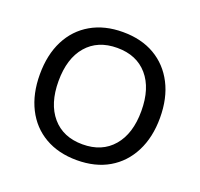

<svg xmlns="http://www.w3.org/2000/svg" viewBox="-100 -641 792 761"><g transform="rotate(20 296.0 -260.0)"><path d="M295.8 10Q218.5 10 161.4 -23Q104.3 -56 73.5 -117Q42.7 -178 42.7 -260Q42.7 -343 73.5 -403.5Q104.3 -464 161.4 -497Q218.5 -530 295.7 -530Q373.9 -530 430.5 -497Q487 -464 518.2 -403.5Q549.4 -343 549.4 -260Q549.4 -178 518.2 -117Q487 -56 430.5 -23Q374 10 295.8 10ZM296 -56.7Q378 -56.7 424.3 -110.9Q470.6 -165 470.6 -260.1Q470.6 -356 424.3 -409.6Q378 -463.3 296 -463.3Q214 -463.3 167.7 -409.6Q121.4 -356 121.4 -260.1Q121.4 -165 167.7 -110.9Q214 -56.7 296 -56.7Z"/></g></svg>

Font: M PLUS 2 Thin
Style: Regular
Weight: 100
Designer: Coji Morishita
Foundry: UNDERFOREST DESIGN
Version: Version 1.001